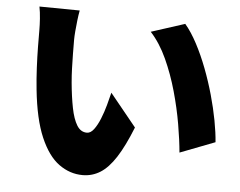

<svg xmlns="http://www.w3.org/2000/svg" viewBox="-53 -790 1105 883"><g transform="rotate(5 500.0 -348.5)"><path d="M280 -724Q276 -703 273 -677Q270 -651 268 -627Q266 -603 266 -588Q266 -555 266.5 -522Q267 -489 268 -456.5Q269 -424 272 -390Q278 -325 288 -274.5Q298 -224 315.5 -195.5Q333 -167 362 -167Q379 -167 394 -187Q409 -207 421.5 -238Q434 -269 443 -302Q452 -335 458 -360L580 -210Q545 -122 511 -69.5Q477 -17 440 6Q403 29 359 29Q300 29 249.5 -7.5Q199 -44 163.5 -126.5Q128 -209 114 -345Q109 -393 106.5 -444Q104 -495 103.5 -541Q103 -587 103 -618Q103 -641 101 -670.5Q99 -700 94 -726ZM769 -705Q798 -671 825 -620Q852 -569 874.5 -510Q897 -451 914 -390.5Q931 -330 941.5 -274Q952 -218 955 -175L794 -113Q789 -170 776.5 -243Q764 -316 742.5 -392.5Q721 -469 689.5 -538Q658 -607 614 -655Z"/></g></svg>

Font: Noto Sans SC Thin Black
Style: Regular
Weight: 900
Version: Version 2.004-H2;hotconv 1.0.118;makeotfexe 2.5.65603